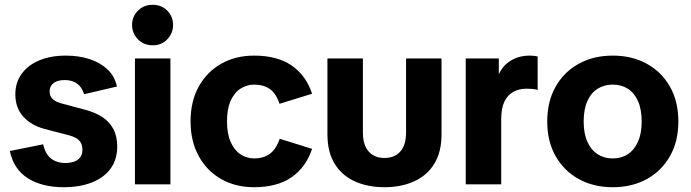

<svg xmlns="http://www.w3.org/2000/svg" viewBox="-20 -769 2882 801"><path d="M246 12Q155 12 96 -25.5Q37 -63 21 -139L160 -167Q169 -127 192.5 -108Q216 -89 253 -89Q287 -89 305.5 -103.5Q324 -118 324 -144Q324 -166 312.5 -180.5Q301 -195 270 -204L166 -231Q110 -246 77 -282.5Q44 -319 44 -376Q44 -424 70 -460.5Q96 -497 143.5 -517Q191 -537 255 -537Q309 -537 353.5 -522.5Q398 -508 428 -480Q458 -452 468 -408L331 -376Q321 -407 300.5 -421Q280 -435 250 -435Q219 -435 203 -422Q187 -409 187 -388Q187 -369 198.5 -357Q210 -345 235 -338L332 -312Q375 -301 405.5 -281.5Q436 -262 452.5 -231.5Q469 -201 469 -158Q469 -103 441 -65Q413 -27 362.5 -7.5Q312 12 246 12Z M543 0V-525H691V0ZM617 -580Q580 -580 555.5 -605Q531 -630 531 -665Q531 -700 555.5 -724.5Q580 -749 617 -749Q654 -749 678 -724.5Q702 -700 702 -665Q702 -630 678 -605Q654 -580 617 -580Z M1040 12Q963 12 903.5 -21.5Q844 -55 809.5 -117Q775 -179 775 -263Q775 -347 809.5 -408.5Q844 -470 903.5 -503.5Q963 -537 1040 -537Q1137 -537 1197 -495.5Q1257 -454 1282 -378L1146 -336Q1131 -381 1104.5 -398.5Q1078 -416 1041 -416Q1009 -416 983 -399Q957 -382 942 -348Q927 -314 927 -263Q927 -212 942 -177.5Q957 -143 983 -125.5Q1009 -108 1041 -108Q1078 -108 1104.5 -126.5Q1131 -145 1147 -190L1282 -148Q1257 -72 1197 -30Q1137 12 1040 12Z M1584 12Q1514 12 1460 -12.5Q1406 -37 1376 -86Q1346 -135 1346 -209V-525H1494V-216Q1494 -164 1518 -137Q1542 -110 1584 -110Q1626 -110 1650 -137Q1674 -164 1674 -216V-525H1822V-209Q1822 -135 1792 -86Q1762 -37 1708 -12.5Q1654 12 1584 12Z M1923 0V-525H2061V-461H2062Q2078 -496 2111.5 -516.5Q2145 -537 2191 -537Q2200 -537 2208.5 -536Q2217 -535 2223 -533V-394Q2212 -397 2200.5 -398Q2189 -399 2176 -399Q2145 -399 2121 -385.5Q2097 -372 2084 -344.5Q2071 -317 2071 -272V0Z M2536 12Q2456 12 2394.5 -22Q2333 -56 2298 -117.5Q2263 -179 2263 -262Q2263 -346 2298 -407.5Q2333 -469 2394.5 -503Q2456 -537 2536 -537Q2617 -537 2678.5 -503Q2740 -469 2775 -407.5Q2810 -346 2810 -262Q2810 -179 2775 -117.5Q2740 -56 2678.5 -22Q2617 12 2536 12ZM2536 -108Q2572 -108 2599 -125.5Q2626 -143 2641.5 -177.5Q2657 -212 2657 -262Q2657 -313 2641.5 -347.5Q2626 -382 2599 -399Q2572 -416 2536 -416Q2501 -416 2473.5 -399Q2446 -382 2430.5 -347.5Q2415 -313 2415 -262Q2415 -212 2430.5 -177.5Q2446 -143 2473.5 -125.5Q2501 -108 2536 -108Z"/></svg>

Font: TikTok Sans 24pt
Style: Bold
Weight: 700
Version: Version 4.000